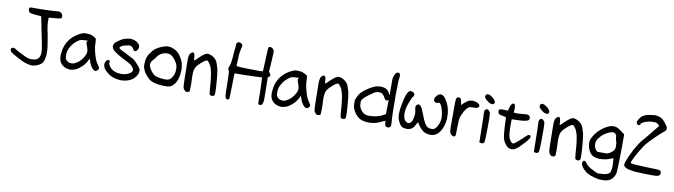

<svg xmlns="http://www.w3.org/2000/svg" viewBox="-39 -1385 8043 2291"><g transform="rotate(10 3983.0 -239.5)"><path d="M185.5 -602.5Q181.6 -611.3 181.6 -617.2Q181.6 -623 182.6 -627Q183.6 -635.7 188.5 -639.6Q193.4 -644.5 200.2 -645.5H263.7Q377 -645.5 489.3 -652.3Q514.6 -656.2 530.3 -656.2Q546.9 -656.2 554.7 -651.4Q574.2 -644.5 583 -625Q588.9 -614.3 588.9 -604.5Q588.9 -591.8 581.1 -584Q573.2 -576.2 560.5 -575.2Q549.8 -573.2 507.8 -569.3Q447.3 -566.4 431.6 -561.5V-521.5Q431.6 -475.6 438.5 -446.3V-445.3Q444.3 -403.3 452.1 -377.9Q456.1 -344.7 467.8 -286.1Q483.4 -209 483.4 -144.5Q483.4 -130.9 482.4 -117.2Q477.5 -46.9 450.2 -14.6L445.3 -10.7Q417 17.6 352.5 32.2Q344.7 34.2 334 34.2Q308.6 34.2 269.5 23.4Q224.6 13.7 101.6 -56.6Q67.4 -75.2 58.6 -89.8Q51.8 -100.6 51.8 -110.4Q51.8 -122.1 58.6 -128.9Q65.4 -135.7 75.2 -135.7Q77.1 -135.7 80.1 -134.8Q99.6 -132.8 103.5 -128.9Q113.3 -119.1 179.7 -85.4Q246.1 -51.8 268.1 -44.9Q290 -38.1 315.4 -38.1Q340.8 -38.1 368.2 -45.9Q383.8 -51.8 392.6 -60.5Q419.9 -87.9 419.9 -141.6Q419.9 -174.8 400.4 -270.5Q394.5 -296.9 370.1 -417Q358.4 -485.4 350.1 -520.5Q341.8 -555.7 340.8 -563.5Q331.1 -564.5 310.5 -566.4Q224.6 -571.3 204.1 -581.1Q189.5 -587.9 185.5 -602.5Z M888.7 -455.1Q940.4 -455.1 960 -450.2Q977.5 -445.3 1008.8 -428.7Q1018.6 -423.8 1023.4 -418.9L1026.4 -415Q1033.2 -407.2 1033.2 -375Q1033.2 -321.3 1045.9 -265.6Q1074.2 -149.4 1108.4 -108.4Q1124 -87.9 1126 -82.5Q1127.9 -77.1 1127.9 -72.3Q1127.9 -53.7 1106.4 -39.1Q1098.6 -33.2 1089.8 -33.2Q1072.3 -33.2 1051.8 -56.6Q1021.5 -88.9 1004.9 -151.4L998 -165Q995.1 -159.2 989.3 -147.5Q983.4 -135.7 974.6 -120.1Q947.3 -76.2 913.1 -49.8Q875 -15.6 838.9 -4.9Q803.7 3.9 795.9 3.9Q794.9 3.9 794.9 3.9Q752.9 3.9 715.8 -16.6Q700.2 -23.4 683.6 -41.5Q667 -59.6 662.1 -75.2Q650.4 -100.6 650.4 -140.6Q650.4 -153.3 652.3 -167Q665 -337.9 811.5 -424.8Q852.5 -449.2 887.7 -455.1ZM927.7 -349.6Q927.7 -358.4 939.5 -373H919.9Q863.3 -373 840.8 -361.3Q779.3 -324.2 745.1 -267.6Q724.6 -233.4 718.8 -207Q713.9 -189.5 713.9 -162.1Q713.9 -134.8 717.8 -120.1Q727.5 -93.8 756.8 -80.1Q768.6 -73.2 791 -73.2Q813.5 -73.2 825.7 -78.1Q837.9 -83 864.3 -99.6Q906.2 -129.9 933.6 -176.8Q956.1 -213.9 956.1 -241.2Q956.1 -246.1 955.1 -252V-252.9Q955.1 -261.7 945.8 -292.5Q936.5 -323.2 929.7 -336.9L927.7 -348.6Z M1513.7 -89.8Q1531.2 -103.5 1531.2 -120.1Q1531.2 -132.8 1517.6 -152.3Q1511.7 -161.1 1503.9 -168.9L1490.2 -180.7Q1467.8 -197.3 1411.1 -224.6H1410.2Q1298.8 -283.2 1269.5 -312.5Q1245.1 -336.9 1245.1 -362.3Q1245.1 -386.7 1264.6 -406.2Q1280.3 -422.9 1324.2 -450.2Q1364.3 -476.6 1433.6 -483.4Q1437.5 -484.4 1440.9 -484.4Q1444.3 -484.4 1447.8 -483.9Q1451.2 -483.4 1455.1 -482.4Q1473.6 -479.5 1489.3 -474.6Q1505.9 -467.8 1511.2 -464.4Q1516.6 -460.9 1519.5 -459Q1522.5 -457 1525.4 -454.1Q1554.7 -431.6 1554.7 -406.2Q1554.7 -398.4 1552.7 -390.6Q1545.9 -363.3 1528.3 -352.5Q1521.5 -347.7 1513.7 -347.7Q1500 -347.7 1491.2 -368.2Q1485.4 -381.8 1471.2 -392.1Q1457 -402.3 1441.4 -404.3Q1431.6 -404.3 1407.2 -398.4Q1360.4 -387.7 1345.7 -377.9Q1327.1 -365.2 1324.2 -353.5Q1325.2 -351.6 1329.1 -347.7Q1338.9 -336.9 1373 -322.3H1374Q1497.1 -259.8 1505.4 -254.4Q1513.7 -249 1517.1 -246.6Q1520.5 -244.1 1524.4 -241.2Q1528.3 -238.3 1531.2 -235.4Q1544.9 -222.7 1565.4 -200.2Q1585.9 -177.7 1601.6 -155.3Q1609.4 -139.6 1609.4 -122.1Q1609.4 -104.5 1601.6 -84Q1586.9 -52.7 1561.5 -28.3Q1534.2 -2 1481.4 13.7Q1445.3 23.4 1415 23.4Q1384.8 23.4 1360.4 18.6Q1301.8 7.8 1268.6 -15.1Q1235.4 -38.1 1215.8 -57.6H1214.8Q1183.6 -94.7 1182.6 -124Q1181.6 -127.9 1181.6 -131.8Q1181.6 -144.5 1188.5 -159.2Q1202.1 -188.5 1223.6 -188.5Q1235.4 -188.5 1239.3 -179.7Q1241.2 -176.8 1241.2 -171.4Q1241.2 -166 1237.3 -148.4Q1251 -114.3 1278.3 -89.8Q1322.3 -51.8 1397.9 -51.8Q1473.6 -51.8 1513.7 -89.8Z M1870.1 -469.7Q1884.8 -471.7 1895.5 -471.7Q1930.7 -471.7 1956.1 -459Q2014.6 -441.4 2054.7 -377.9Q2100.6 -309.6 2100.6 -222.7Q2100.6 -199.2 2097.7 -175.8Q2087.9 -89.8 2047.9 -43.9Q2023.4 -12.7 1991.2 -3.9Q1969.7 1 1936.5 1Q1919.9 1 1900.4 0Q1792 -8.8 1748 -42Q1732.4 -54.7 1706.1 -84Q1682.6 -111.3 1674.8 -127.9Q1670.9 -134.8 1657.2 -168Q1652.3 -190.4 1652.3 -212.9Q1652.3 -235.4 1655.3 -256.8Q1662.1 -307.6 1685.5 -340.8Q1717.8 -389.6 1748 -414.1Q1796.9 -449.2 1870.1 -469.7ZM1892.6 -387.7Q1876 -387.7 1865.2 -383.8Q1808.6 -369.1 1776.4 -318.4Q1763.7 -297.9 1757.8 -293.9Q1753.9 -292 1752 -290Q1750 -288.1 1742.2 -277.3Q1734.4 -266.6 1726.6 -253.9Q1718.8 -236.3 1718.8 -221.7Q1718.8 -212.9 1722.7 -204.1Q1732.4 -171.9 1758.8 -138.7Q1785.2 -107.4 1810.1 -97.2Q1835 -86.9 1880.9 -81.1Q1906.2 -78.1 1923.8 -78.1Q1941.4 -78.1 1953.1 -80.1Q1985.4 -86.9 2001 -108.4V-109.4Q2037.1 -150.4 2037.1 -221.7Q2037.1 -266.6 2017.6 -296.9Q2002 -327.1 1973.6 -355.5Q1954.1 -374 1938.5 -381.8Q1929.7 -385.7 1905.3 -387.7Q1898.4 -387.7 1892.6 -387.7Z M2357.4 -463.9Q2365.2 -466.8 2371.1 -467.3Q2377 -467.8 2380.9 -467.8Q2393.6 -467.8 2410.2 -460.9Q2443.4 -450.2 2470.7 -422.9Q2491.2 -402.3 2498 -379.9Q2510.7 -343.8 2520.5 -309.6Q2533.2 -245.1 2541 -127Q2544.9 -68.4 2544.9 -50.3Q2544.9 -32.2 2544.9 -26.4Q2544.9 0 2539.1 7.8Q2531.2 18.6 2514.6 18.6Q2502 18.6 2496.1 15.6Q2490.2 12.7 2486.3 9.3Q2482.4 5.9 2480.5 -1Q2477.5 -12.7 2473.6 -64.5Q2464.8 -217.8 2444.3 -290Q2434.6 -329.1 2413.1 -359.4Q2393.6 -387.7 2379.9 -387.7Q2371.1 -387.7 2349.6 -373Q2325.2 -357.4 2281.2 -312.5Q2248 -276.4 2244.1 -236.3Q2240.2 -218.8 2240.2 -176.8Q2240.2 -134.8 2244.1 -68.4V-67.4Q2244.1 -2.9 2242.2 5.9Q2242.2 7.8 2241.2 9.8L2238.3 13.7Q2233.4 18.6 2223.6 21Q2213.9 23.4 2209 23.4Q2204.1 23.4 2200.7 23.4Q2197.3 23.4 2193.4 21.5Q2187.5 16.6 2179.7 8.8Q2165 -4.9 2161.1 -23.9Q2157.2 -43 2155.3 -135.7Q2155.3 -170.9 2154.3 -216.8Q2153.3 -294.9 2152.8 -311.5Q2152.3 -328.1 2152.3 -336.9Q2152.3 -345.7 2152.3 -354.5Q2152.3 -380.9 2156.2 -399.4Q2161.1 -430.7 2181.6 -444.3Q2193.4 -452.1 2196.3 -453.1Q2199.2 -454.1 2199.7 -454.1Q2200.2 -454.1 2201.2 -453.1Q2206.1 -453.1 2209.5 -449.7Q2212.9 -446.3 2215.8 -442.4Q2219.7 -438.5 2220.7 -431.6Q2221.7 -424.8 2222.2 -421.9Q2222.7 -418.9 2223.1 -416Q2223.6 -413.1 2224.6 -409.2Q2224.6 -402.3 2225.6 -393.6Q2225.6 -372.1 2227.5 -360.4Q2227.5 -361.3 2230.5 -362.3L2232.4 -363.3Q2241.2 -365.2 2257.8 -383.8Q2328.1 -453.1 2357.4 -463.9Z M3070.3 -118.2Q3066.4 -267.6 3062.5 -303.7Q3052.7 -302.7 3041 -300.8Q2872.1 -293.9 2800.8 -293.9H2731.4Q2730.5 -284.2 2730.5 -279.3Q2730.5 -264.6 2729 -212.4Q2727.5 -160.2 2727.5 -127Q2726.6 -105.5 2726.1 -83.5Q2725.6 -61.5 2725.6 -48.8Q2723.6 -3.9 2722.7 4.9V14.6L2717.8 21.5Q2710.9 28.3 2704.1 28.3Q2690.4 28.3 2683.6 20.5Q2673.8 10.7 2670.9 -16.6Q2668 -45.9 2667 -167Q2664.1 -261.7 2663.1 -279.3Q2662.1 -296.9 2662.1 -298.8Q2661.1 -301.8 2659.2 -307.1Q2657.2 -312.5 2656.2 -315.4Q2648.4 -327.1 2648.4 -340.8Q2648.4 -354.5 2658.2 -371.1Q2669.9 -398.4 2675.8 -464.8Q2680.7 -561.5 2687.5 -595.7Q2689.5 -610.4 2689.5 -628.9Q2689.5 -632.8 2689.5 -636.7Q2689.5 -649.4 2698.7 -658.7Q2708 -668 2721.7 -668Q2740.2 -668 2756.8 -653.3Q2765.6 -643.6 2765.6 -633.8Q2765.6 -624 2759.8 -607.4Q2749 -560.5 2745.1 -523.4Q2745.1 -505.9 2743.2 -476.6Q2741.2 -447.3 2741.2 -439.9Q2741.2 -432.6 2740.7 -426.8Q2740.2 -420.9 2739.7 -416Q2739.3 -411.1 2739.3 -407.2Q2739.3 -400.4 2739.3 -396.5Q2739.3 -389.6 2741.2 -383.8Q2764.6 -377 2870.1 -375Q3024.4 -370.1 3060.5 -376Q3060.5 -401.4 3064.5 -456.1Q3070.3 -616.2 3072.3 -639.6Q3074.2 -663.1 3075.2 -666L3076.2 -668Q3085.9 -676.8 3094.7 -676.8Q3097.7 -676.8 3100.6 -675.8Q3119.1 -674.8 3137.7 -654.3Q3146.5 -642.6 3146.5 -610.4Q3146.5 -603.5 3143.6 -558.1Q3140.6 -512.7 3139.6 -484.4V-483.4Q3132.8 -399.4 3132.8 -383.8Q3134.8 -379.9 3141.6 -372.1Q3155.3 -358.4 3155.3 -346.7Q3155.3 -323.2 3128.9 -315.4L3130.9 -294.9Q3132.8 -188.5 3132.8 -151.4Q3133.8 -108.4 3133.8 -80.1Q3133.8 -51.8 3132.8 -37.1Q3129.9 5.9 3115.2 19.5Q3110.4 24.4 3095.7 24.4Q3092.8 25.4 3089.8 25.4Q3078.1 25.4 3073.2 14.6L3072.3 12.7V2.9Q3072.3 -3.9 3071.8 -12.2Q3071.3 -20.5 3071.3 -24.9Q3071.3 -29.3 3071.3 -34.2Q3071.3 -39.1 3070.8 -43.9Q3070.3 -48.8 3070.3 -54.7Q3070.3 -66.4 3070.3 -79.1Z M3447.3 -455.1Q3499 -455.1 3518.6 -450.2Q3536.1 -445.3 3567.4 -428.7Q3577.1 -423.8 3582 -418.9L3585 -415Q3591.8 -407.2 3591.8 -375Q3591.8 -321.3 3604.5 -265.6Q3632.8 -149.4 3667 -108.4Q3682.6 -87.9 3684.6 -82.5Q3686.5 -77.1 3686.5 -72.3Q3686.5 -53.7 3665 -39.1Q3657.2 -33.2 3648.4 -33.2Q3630.9 -33.2 3610.4 -56.6Q3580.1 -88.9 3563.5 -151.4L3556.6 -165Q3553.7 -159.2 3547.9 -147.5Q3542 -135.7 3533.2 -120.1Q3505.9 -76.2 3471.7 -49.8Q3433.6 -15.6 3397.5 -4.9Q3362.3 3.9 3354.5 3.9Q3353.5 3.9 3353.5 3.9Q3311.5 3.9 3274.4 -16.6Q3258.8 -23.4 3242.2 -41.5Q3225.6 -59.6 3220.7 -75.2Q3209 -100.6 3209 -140.6Q3209 -153.3 3210.9 -167Q3223.6 -337.9 3370.1 -424.8Q3411.1 -449.2 3446.3 -455.1ZM3486.3 -349.6Q3486.3 -358.4 3498 -373H3478.5Q3421.9 -373 3399.4 -361.3Q3337.9 -324.2 3303.7 -267.6Q3283.2 -233.4 3277.3 -207Q3272.5 -189.5 3272.5 -162.1Q3272.5 -134.8 3276.4 -120.1Q3286.1 -93.8 3315.4 -80.1Q3327.1 -73.2 3349.6 -73.2Q3372.1 -73.2 3384.3 -78.1Q3396.5 -83 3422.9 -99.6Q3464.8 -129.9 3492.2 -176.8Q3514.6 -213.9 3514.6 -241.2Q3514.6 -246.1 3513.7 -252V-252.9Q3513.7 -261.7 3504.4 -292.5Q3495.1 -323.2 3488.3 -336.9L3486.3 -348.6Z M3944.3 -463.9Q3952.1 -466.8 3958 -467.3Q3963.9 -467.8 3967.8 -467.8Q3980.5 -467.8 3997.1 -460.9Q4030.3 -450.2 4057.6 -422.9Q4078.1 -402.3 4085 -379.9Q4097.7 -343.8 4107.4 -309.6Q4120.1 -245.1 4127.9 -127Q4131.8 -68.4 4131.8 -50.3Q4131.8 -32.2 4131.8 -26.4Q4131.8 0 4126 7.8Q4118.2 18.6 4101.6 18.6Q4088.9 18.6 4083 15.6Q4077.1 12.7 4073.2 9.3Q4069.3 5.9 4067.4 -1Q4064.5 -12.7 4060.5 -64.5Q4051.8 -217.8 4031.2 -290Q4021.5 -329.1 4000 -359.4Q3980.5 -387.7 3966.8 -387.7Q3958 -387.7 3936.5 -373Q3912.1 -357.4 3868.2 -312.5Q3835 -276.4 3831.1 -236.3Q3827.1 -218.8 3827.1 -176.8Q3827.1 -134.8 3831.1 -68.4V-67.4Q3831.1 -2.9 3829.1 5.9Q3829.1 7.8 3828.1 9.8L3825.2 13.7Q3820.3 18.6 3810.5 21Q3800.8 23.4 3795.9 23.4Q3791 23.4 3787.6 23.4Q3784.2 23.4 3780.3 21.5Q3774.4 16.6 3766.6 8.8Q3752 -4.9 3748 -23.9Q3744.1 -43 3742.2 -135.7Q3742.2 -170.9 3741.2 -216.8Q3740.2 -294.9 3739.7 -311.5Q3739.3 -328.1 3739.3 -336.9Q3739.3 -345.7 3739.3 -354.5Q3739.3 -380.9 3743.2 -399.4Q3748 -430.7 3768.6 -444.3Q3780.3 -452.1 3783.2 -453.1Q3786.1 -454.1 3786.6 -454.1Q3787.1 -454.1 3788.1 -453.1Q3793 -453.1 3796.4 -449.7Q3799.8 -446.3 3802.7 -442.4Q3806.6 -438.5 3807.6 -431.6Q3808.6 -424.8 3809.1 -421.9Q3809.6 -418.9 3810.1 -416Q3810.5 -413.1 3811.5 -409.2Q3811.5 -402.3 3812.5 -393.6Q3812.5 -372.1 3814.5 -360.4Q3814.5 -361.3 3817.4 -362.3L3819.3 -363.3Q3828.1 -365.2 3844.7 -383.8Q3915 -453.1 3944.3 -463.9Z M4597.7 -303.7Q4590.8 -290 4576.2 -290Q4555.7 -290 4545.9 -311.5Q4527.3 -347.7 4503.9 -364.3Q4492.2 -370.1 4469.2 -370.1Q4446.3 -370.1 4433.6 -366.2Q4420.9 -362.3 4394.5 -343.8Q4324.2 -294.9 4301.8 -271.5Q4285.2 -253.9 4278.8 -242.7Q4272.5 -231.4 4272.5 -211.9V-202.1Q4272.5 -147.5 4314.5 -105.5Q4335 -85 4353.5 -79.1Q4372.1 -73.2 4400.4 -73.2Q4411.1 -73.2 4423.8 -74.2H4424.8Q4507.8 -78.1 4578.1 -118.2L4594.7 -127.9ZM4598.6 -559.6 4604.5 -583Q4616.2 -618.2 4628.9 -630.9Q4632.8 -635.7 4638.7 -636.7Q4647.5 -641.6 4654.8 -641.6Q4662.1 -641.6 4669.9 -635.7Q4674.8 -629.9 4678.7 -620.1Q4679.7 -615.2 4679.7 -608.4Q4679.7 -587.9 4672.9 -542Q4670.9 -527.3 4669.9 -377.9Q4669.9 -126 4678.7 -42V-41V-2Q4675.8 8.8 4670.9 13.2Q4666 17.6 4661.1 20.5Q4653.3 24.4 4644 24.4Q4634.8 24.4 4628.9 22.5Q4620.1 19.5 4614.3 11.7Q4606.4 0 4604.5 -32.2Q4604.5 -39.1 4602.5 -48.8Q4591.8 -44.9 4574.2 -37.1Q4499 3.9 4432.6 5.9Q4420.9 6.8 4409.2 6.8Q4335 6.8 4289.1 -22.5Q4235.4 -62.5 4211.9 -123Q4203.1 -141.6 4202.1 -150.9Q4201.2 -160.2 4201.2 -188.5Q4200.2 -209 4200.2 -215.8Q4200.2 -222.7 4200.7 -229.5Q4201.2 -236.3 4210 -252Q4223.6 -294.9 4260.7 -333Q4289.1 -361.3 4334 -389.6Q4380.9 -419.9 4418 -431.6Q4452.1 -440.4 4470.7 -440.4Q4556.6 -440.4 4582 -386.7Q4592.8 -370.1 4598.6 -357.4Z M5178.7 -467.8Q5187.5 -473.6 5197.8 -473.6Q5208 -473.6 5219.7 -467.8Q5230.5 -464.8 5243.2 -452.1Q5255.9 -439.5 5272.5 -411.1Q5300.8 -363.3 5312.5 -312.5Q5322.3 -272.5 5322.3 -219.7Q5322.3 -207 5321.3 -193.4V-192.4Q5311.5 -96.7 5272.5 -41Q5233.4 17.6 5168 23.4Q5162.1 23.4 5157.2 23.4Q5136.7 23.4 5109.9 16.6Q5083 9.8 5064.5 -5.9Q5048.8 -17.6 5030.8 -39.1Q5012.7 -60.5 5003.9 -76.2Q4995.1 -91.8 4989.3 -100.6Q4985.4 -94.7 4981.4 -87.9Q4960.9 -43 4939.9 -23.4Q4918.9 -3.9 4885.7 2Q4879.9 2.9 4871.1 2.9Q4862.3 2.9 4843.8 0Q4826.2 -2 4816.4 -6.8Q4793 -17.6 4770.5 -60.5Q4758.8 -83 4752 -107.4Q4747.1 -131.8 4747.1 -162.1Q4747.1 -215.8 4762.7 -287.1Q4786.1 -410.2 4816.4 -439.5Q4827.1 -450.2 4840.8 -450.2Q4858.4 -450.2 4875 -437.5Q4888.7 -426.8 4888.7 -412.6Q4888.7 -398.4 4877.9 -387.7L4873 -383.8Q4859.4 -363.3 4829.1 -280.3Q4812.5 -227.5 4811.5 -175.8Q4811.5 -102.5 4849.6 -78.1Q4862.3 -69.3 4873 -69.3Q4891.6 -69.3 4905.8 -83Q4919.9 -96.7 4923.8 -118.2Q4936.5 -154.3 4936.5 -190.4Q4936.5 -216.8 4929.7 -243.2Q4925.8 -256.8 4925.8 -267.6Q4925.8 -288.1 4939.5 -300.8Q4948.2 -309.6 4959 -309.6Q4970.7 -309.6 4982.4 -298.8L4986.3 -294.9Q5004.9 -272.5 5026.4 -212.9Q5056.6 -130.9 5076.2 -99.6Q5093.8 -69.3 5119.1 -56.6Q5132.8 -48.8 5153.3 -48.8Q5176.8 -48.8 5185.1 -51.3Q5193.4 -53.7 5205.1 -65.4Q5215.8 -75.2 5222.7 -86.9Q5247.1 -127.9 5252.9 -164.1Q5256.8 -182.6 5256.8 -199.2Q5256.8 -228.5 5248 -268.6Q5234.4 -334 5210.9 -363.3Q5204.1 -372.1 5195.3 -372.1Q5191.4 -372.1 5185.5 -370.1Q5175.8 -365.2 5168.9 -365.2Q5162.1 -365.2 5156.7 -366.2Q5151.4 -367.2 5147.5 -370.1Q5142.6 -373 5139.6 -376Q5130.9 -384.8 5130.9 -399.4Q5130.9 -404.3 5131.8 -410.2Q5134.8 -429.7 5157.2 -452.1Q5168.9 -462.9 5178.7 -467.8Z M5436.5 -468.8Q5443.4 -463.9 5447.8 -448.2Q5452.1 -432.6 5456.1 -404.3V-403.3Q5456.1 -395.5 5457 -388.7Q5463.9 -395.5 5471.7 -403.3Q5478.5 -410.2 5494.1 -423.8Q5522.5 -447.3 5533.2 -453.1Q5553.7 -464.8 5583 -464.8Q5637.7 -464.8 5667 -435.5L5671.9 -429.7Q5676.8 -423.8 5676.8 -417.5Q5676.8 -411.1 5671.9 -406.2Q5663.1 -392.6 5650.9 -389.6Q5638.7 -386.7 5613.3 -386.7Q5567.4 -386.7 5558.6 -380.9Q5517.6 -357.4 5485.4 -281.2Q5475.6 -259.8 5472.2 -249.5Q5468.8 -239.3 5466.8 -229.5Q5462.9 -210 5460.9 -126Q5460.9 -44.9 5458 -24.4Q5458 -23.4 5457 -20.5Q5456.1 -15.6 5453.1 -12.7Q5446.3 -5.9 5436.5 -5.9Q5423.8 -5.9 5406.2 -20.5Q5394.5 -29.3 5389.6 -43.5Q5384.8 -57.6 5382.8 -107.4V-412.1Q5383.8 -430.7 5386.2 -443.8Q5388.7 -457 5390.1 -460.9Q5391.6 -464.8 5395.5 -468.8Q5402.3 -475.6 5414.6 -475.6Q5426.8 -475.6 5436.5 -468.8Z M5723.6 -542Q5723.6 -554.7 5732.9 -564Q5742.2 -573.2 5753.9 -573.2Q5777.3 -573.2 5816.4 -541Q5849.6 -512.7 5849.6 -490.2Q5849.6 -464.8 5821.3 -464.8Q5803.7 -464.8 5784.2 -475.6Q5744.1 -501 5728.5 -525.4Q5723.6 -534.2 5723.6 -542ZM5746.1 -287.1Q5743.2 -330.1 5743.2 -342.3Q5743.2 -354.5 5743.2 -358.4Q5744.1 -377.9 5757.8 -387.7Q5764.6 -394.5 5775.4 -394.5Q5791 -394.5 5812.5 -363.3Q5818.4 -333 5818.4 -265.6Q5819.3 -187.5 5817.4 -120.6Q5815.4 -53.7 5814.5 -41Q5813.5 -28.3 5813.5 -23.9Q5813.5 -19.5 5812.5 -16.6Q5811.5 0 5802.7 8.3Q5793.9 16.6 5781.2 16.6Q5776.4 16.6 5751 11.7L5749 -109.4Q5749 -143.6 5747.6 -208Q5746.1 -272.5 5746.1 -287.1Z M6086.9 -510.7Q6090.8 -506.8 6091.8 -502.9Q6095.7 -490.2 6095.7 -450.2V-449.2Q6094.7 -431.6 6094.7 -424.8Q6094.7 -418 6094.7 -416Q6094.7 -413.1 6094.7 -410.2Q6109.4 -410.2 6117.7 -409.2Q6126 -408.2 6131.8 -408.2Q6159.2 -408.2 6229.5 -415Q6241.2 -417 6248 -417Q6279.3 -417 6290 -393.6Q6293.9 -384.8 6293.9 -377Q6293.9 -362.3 6281.2 -350.6Q6267.6 -341.8 6243.2 -337.9Q6202.1 -330.1 6142.6 -330.1L6085 -328.1L6083 -314.5Q6082 -298.8 6082 -277.3Q6082 -194.3 6085.9 -164.1Q6089.8 -101.6 6118.2 -66.4Q6133.8 -46.9 6150.4 -46.9Q6155.3 -46.9 6158.2 -47.9Q6174.8 -55.7 6236.3 -112.3Q6290 -163.1 6304.7 -173.8Q6314.5 -179.7 6322.3 -179.7Q6334 -179.7 6339.8 -169.9Q6341.8 -166 6341.8 -161.1Q6341.8 -156.2 6339.8 -150.9Q6337.9 -145.5 6335 -141.6Q6314.5 -104.5 6254.9 -45.9Q6201.2 11.7 6166 21.5Q6153.3 24.4 6141.6 24.4Q6096.7 24.4 6062.5 -24.4Q6037.1 -59.6 6029.3 -98.6Q6021.5 -137.7 6015.6 -247.1Q6012.7 -292 6012.7 -336.9Q6008.8 -338.9 6003.9 -340.8Q6000 -341.8 5998 -343.8Q5960 -352.5 5950.2 -353.5Q5942.4 -353.5 5931.6 -359.4Q5921.9 -361.3 5916.5 -374.5Q5911.1 -387.7 5911.1 -397.9Q5911.1 -408.2 5917 -414.1Q5922.9 -419.9 5931.2 -421.9Q5939.5 -423.8 5956.5 -423.8Q5973.6 -423.8 5991.2 -422.9L6023.4 -420.9Q6023.4 -438.5 6033.2 -466.8Q6043 -496.1 6054.7 -507.8Q6061.5 -515.6 6070.3 -515.6Q6079.1 -515.6 6086.9 -510.7Z M6383.8 -542Q6383.8 -554.7 6393.1 -564Q6402.3 -573.2 6414.1 -573.2Q6437.5 -573.2 6476.6 -541Q6509.8 -512.7 6509.8 -490.2Q6509.8 -464.8 6481.4 -464.8Q6463.9 -464.8 6444.3 -475.6Q6404.3 -501 6388.7 -525.4Q6383.8 -534.2 6383.8 -542ZM6406.2 -287.1Q6403.3 -330.1 6403.3 -342.3Q6403.3 -354.5 6403.3 -358.4Q6404.3 -377.9 6418 -387.7Q6424.8 -394.5 6435.5 -394.5Q6451.2 -394.5 6472.7 -363.3Q6478.5 -333 6478.5 -265.6Q6479.5 -187.5 6477.5 -120.6Q6475.6 -53.7 6474.6 -41Q6473.6 -28.3 6473.6 -23.9Q6473.6 -19.5 6472.7 -16.6Q6471.7 0 6462.9 8.3Q6454.1 16.6 6441.4 16.6Q6436.5 16.6 6411.1 11.7L6409.2 -109.4Q6409.2 -143.6 6407.7 -208Q6406.2 -272.5 6406.2 -287.1Z M6788.1 -463.9Q6795.9 -466.8 6801.8 -467.3Q6807.6 -467.8 6811.5 -467.8Q6824.2 -467.8 6840.8 -460.9Q6874 -450.2 6901.4 -422.9Q6921.9 -402.3 6928.7 -379.9Q6941.4 -343.8 6951.2 -309.6Q6963.9 -245.1 6971.7 -127Q6975.6 -68.4 6975.6 -50.3Q6975.6 -32.2 6975.6 -26.4Q6975.6 0 6969.7 7.8Q6961.9 18.6 6945.3 18.6Q6932.6 18.6 6926.8 15.6Q6920.9 12.7 6917 9.3Q6913.1 5.9 6911.1 -1Q6908.2 -12.7 6904.3 -64.5Q6895.5 -217.8 6875 -290Q6865.2 -329.1 6843.8 -359.4Q6824.2 -387.7 6810.5 -387.7Q6801.8 -387.7 6780.3 -373Q6755.9 -357.4 6711.9 -312.5Q6678.7 -276.4 6674.8 -236.3Q6670.9 -218.8 6670.9 -176.8Q6670.9 -134.8 6674.8 -68.4V-67.4Q6674.8 -2.9 6672.9 5.9Q6672.9 7.8 6671.9 9.8L6668.9 13.7Q6664.1 18.6 6654.3 21Q6644.5 23.4 6639.6 23.4Q6634.8 23.4 6631.3 23.4Q6627.9 23.4 6624 21.5Q6618.2 16.6 6610.4 8.8Q6595.7 -4.9 6591.8 -23.9Q6587.9 -43 6585.9 -135.7Q6585.9 -170.9 6585 -216.8Q6584 -294.9 6583.5 -311.5Q6583 -328.1 6583 -336.9Q6583 -345.7 6583 -354.5Q6583 -380.9 6586.9 -399.4Q6591.8 -430.7 6612.3 -444.3Q6624 -452.1 6627 -453.1Q6629.9 -454.1 6630.4 -454.1Q6630.9 -454.1 6631.8 -453.1Q6636.7 -453.1 6640.1 -449.7Q6643.6 -446.3 6646.5 -442.4Q6650.4 -438.5 6651.4 -431.6Q6652.3 -424.8 6652.8 -421.9Q6653.3 -418.9 6653.8 -416Q6654.3 -413.1 6655.3 -409.2Q6655.3 -402.3 6656.2 -393.6Q6656.2 -372.1 6658.2 -360.4Q6658.2 -361.3 6661.1 -362.3L6663.1 -363.3Q6671.9 -365.2 6688.5 -383.8Q6758.8 -453.1 6788.1 -463.9Z M7261.7 -453.1Q7274.4 -456.1 7284.7 -456.5Q7294.9 -457 7302.2 -457Q7309.6 -457 7320.8 -454.6Q7332 -452.1 7343.8 -447.3Q7366.2 -436.5 7412.1 -402.3Q7412.1 -402.3 7436.5 -382.8V-235.4Q7433.6 49.8 7425.8 88.9Q7411.1 155.3 7355.5 183.6Q7326.2 198.2 7269.5 198.2Q7241.2 198.2 7224.6 196.3Q7179.7 189.5 7125 168.9Q7098.6 158.2 7089.8 152.8Q7081.1 147.5 7078.1 145.5Q7075.2 143.6 7072.8 141.6Q7070.3 139.6 7067.4 137.2Q7064.5 134.8 7061 132.3Q7057.6 129.9 7054.7 126Q7042 115.2 7039.1 112.3Q7001 70.3 7001 40Q7001 30.3 7003.4 24.9Q7005.9 19.5 7011.2 14.6Q7016.6 9.8 7023.4 9.8Q7038.1 9.8 7051.8 32.2Q7075.2 68.4 7144.5 101.6Q7168 115.2 7187.5 123L7207 129.9L7251 127Q7302.7 127 7334 108.4Q7346.7 101.6 7353.5 87.9Q7360.4 72.3 7364.3 39.1Q7365.2 27.3 7365.2 15.6Q7365.2 -9.8 7363.3 -37.6Q7361.3 -65.4 7359.4 -81.1Q7352.5 -79.1 7345.7 -76.2Q7274.4 -44.9 7204.1 -44.9Q7197.3 -44.9 7191.4 -44.9H7190.4Q7119.1 -48.8 7086.9 -85.9Q7062.5 -114.3 7049.8 -162.1Q7042 -190.4 7042 -209.5Q7042 -228.5 7044.9 -241.2Q7054.7 -277.3 7088.9 -324.2Q7118.2 -366.2 7166.5 -402.3Q7214.8 -438.5 7261.7 -453.1ZM7322.3 -379.9Q7314.5 -384.8 7301.8 -384.8Q7289.1 -384.8 7269.5 -378.9Q7215.8 -359.4 7168 -316.4Q7132.8 -278.3 7122.1 -251Q7114.3 -231.4 7114.3 -211.9Q7114.3 -175.8 7133.8 -147.5Q7146.5 -127.9 7160.2 -123H7272.5L7290 -128.9Q7342.8 -153.3 7360.4 -192.4Q7364.3 -201.2 7364.3 -230.5Q7364.3 -277.3 7352.5 -295.9Q7346.7 -318.4 7346.7 -335Q7344.7 -356.4 7340.8 -362.3Q7331.1 -369.1 7322.3 -379.9Z M7586.9 -521.5Q7578.1 -521.5 7570.8 -528.3Q7563.5 -535.2 7561 -542Q7558.6 -548.8 7558.6 -550.8Q7558.6 -556.6 7562 -566.9Q7565.4 -577.1 7579.1 -598.6Q7600.6 -630.9 7627.9 -644.5Q7660.2 -661.1 7732.4 -669.9Q7744.1 -671.9 7755.9 -671.9Q7760.7 -672.9 7765.6 -672.9Q7784.2 -672.9 7820.3 -661.1Q7852.5 -651.4 7890.6 -602.5Q7911.1 -577.1 7918.5 -562.5Q7925.8 -547.9 7925.8 -538.1Q7925.8 -515.6 7891.6 -491.2Q7872.1 -477.5 7804.7 -412.1Q7729.5 -339.8 7695.8 -293.9Q7662.1 -248 7608.4 -149.4Q7605.5 -141.6 7599.6 -130.9Q7588.9 -111.3 7586.9 -105.5Q7573.2 -80.1 7571.3 -60.5Q7579.1 -55.7 7611.8 -52.2Q7644.5 -48.8 7797.9 -43Q7896.5 -41 7916 -38.1Q7936.5 -36.1 7942.4 -21.5Q7946.3 -13.7 7946.3 -2Q7946.3 12.7 7936 22.9Q7925.8 33.2 7904.3 37.1Q7886.7 39.1 7853.5 39.1Q7744.1 39.1 7630.9 32.2H7629.9Q7553.7 20.5 7534.2 9.8Q7507.8 0 7499 -24.4Q7499 -26.4 7499 -29.3Q7499 -53.7 7536.6 -137.7Q7574.2 -221.7 7617.2 -289.1Q7633.8 -319.3 7734.4 -436.5L7831.1 -555.7Q7824.2 -564.5 7802.7 -580.1L7787.1 -588.9H7758.8Q7753.9 -589.8 7743.2 -589.8Q7732.4 -589.8 7707 -586.9Q7650.4 -575.2 7619.1 -553.7Q7610.4 -547.9 7609.4 -543.9Q7608.4 -532.2 7595.7 -523.4Q7591.8 -521.5 7586.9 -521.5Z"/></g></svg>

Font: JasonHandwriting2
Style: SemiBold
Weight: 600
Version: Version 1.04.7